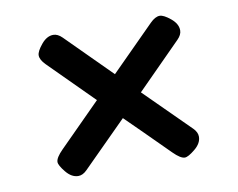

<svg xmlns="http://www.w3.org/2000/svg" viewBox="-56 -571 722 582"><g transform="rotate(-10 304.5 -279.5)"><path d="M167.5 -483.9 304.2 -347.2 438.5 -481.9Q454.6 -498 468.3 -498Q480.5 -498 501.2 -481Q522 -463.9 522 -443.8Q522 -430.2 508.8 -417L372.1 -279.3L509.3 -143.1Q522 -130.4 522 -116.7Q522 -96.2 500.7 -78.9Q479.5 -61.5 469.2 -61.5Q456.1 -61.5 434.1 -83.5Q346.2 -171.4 304.7 -211.9L168 -75.2Q155.3 -62.5 141.6 -62.5Q121.1 -62.5 103.8 -83.7Q86.4 -105 86.4 -115.2Q86.4 -128.4 108.4 -150.4L236.8 -279.3L102.5 -413.6Q86.4 -429.7 86.4 -443.4Q86.4 -455.6 103.5 -476.3Q120.6 -497.1 140.6 -497.1Q154.3 -497.1 167.5 -483.9Z"/></g></svg>

Font: Coustard
Style: Regular
Weight: 400
Foundry: vernon adams
Version: Version 1.000